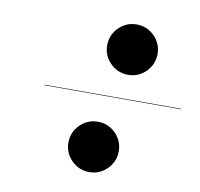

<svg xmlns="http://www.w3.org/2000/svg" viewBox="-69 -751 751 721"><g transform="rotate(10 307.0 -390.5)"><path d="M300 -583Q300 -622.5 328.2 -650.8Q356.5 -679 396 -679Q435.5 -679 463.8 -650.8Q492 -622.5 492 -583Q492 -543.5 463.8 -515.2Q435.5 -487 396 -487Q356.5 -487 328.2 -515.2Q300 -543.5 300 -583ZM94.5 -396H614.5V-394H94.5ZM220 -198Q220 -237.5 248.2 -265.8Q276.5 -294 316 -294Q355.5 -294 383.8 -265.8Q412 -237.5 412 -198Q412 -158.5 383.8 -130.2Q355.5 -102 316 -102Q276.5 -102 248.2 -130.2Q220 -158.5 220 -198Z"/></g></svg>

Font: Bodoni* 96
Style: Bold Italic
Weight: 700
Italic angle: -13°
Version: Version 2.2